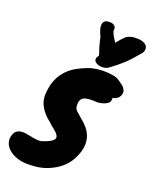

<svg xmlns="http://www.w3.org/2000/svg" viewBox="-240 -1244 1130 1414"><g transform="rotate(20 325.5 -537.0)"><path d="M166 58Q115 60 72.5 45.5Q30 31 3.5 6Q-23 -19 -30 -52.5Q-37 -86 -18 -121Q8 -163 86 -146Q145 -134 167.5 -133Q190 -132 206 -139Q279 -163 288 -191Q294 -212 262 -240Q249 -252 233 -264Q217 -276 206 -288Q156 -325 127.5 -373.5Q99 -422 104 -479Q109 -536 123 -573.5Q137 -611 158 -640Q195 -691 254 -723Q322 -758 363 -768Q444 -786 527 -771Q555 -766 575 -752Q595 -738 615 -723Q650 -688 632 -652Q625 -636 610 -626Q595 -616 578 -615Q580 -588 568 -575Q545 -552 488 -545Q406 -551 377 -536Q343 -518 352 -458Q354 -445 368.5 -431Q383 -417 402.5 -401Q422 -385 443.5 -365Q465 -345 481 -319Q537 -227 472 -104Q424 -12 308 34Q248 58 166 58ZM377 -870 374 -886Q354 -938 341 -1004Q318 -1054 316 -1077Q314 -1100 322.5 -1114Q331 -1128 353 -1131Q399 -1137 415 -1108Q417 -1100 416.5 -1093Q416 -1086 416 -1079Q422 -1058 434 -1039Q446 -1020 457 -1002Q496 -1050 516 -1067Q553 -1090 594 -1087Q641 -1089 667 -1068Q695 -1043 674 -1003Q608 -924 570.5 -891Q533 -858 513.5 -843.5Q494 -829 479 -817Q464 -805 443 -802Q393 -795 366 -826Q356 -850 377 -870Z"/></g></svg>

Font: Knewave
Style: Regular
Weight: 400
Designer: Tyler Finck
Foundry: Tyler Finck
Version: Version 1.001